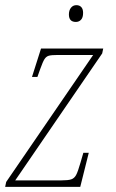

<svg xmlns="http://www.w3.org/2000/svg" viewBox="-24 -724 448 744"><path d="M0 -19 337 -511H201Q175 -511 165 -508Q155 -505 148.5 -495Q142 -485 132 -457L121 -426H100L135 -536H376L372 -517L35 -25H213Q240 -25 252 -29Q264 -33 271 -46Q278 -59 288 -94L299 -132H320L287 0H-4ZM243 -668Q243 -684 251 -694Q259 -704 272 -704Q284 -704 291 -696.5Q298 -689 298 -674Q298 -656 290 -647.5Q282 -639 270 -639Q243 -639 243 -668Z"/></svg>

Font: Noto Serif NarrowThin
Style: Italic
Weight: 250
Width: 4
Italic angle: -12°
Designer: Monotype Design Team
Foundry: Monotype Imaging Inc.
Version: Version 1.001